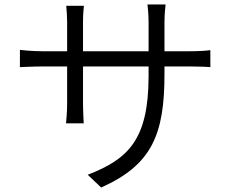

<svg xmlns="http://www.w3.org/2000/svg" viewBox="-20 -795 1040 858"><path d="M69 -572V-495C78 -495 125 -498 168 -498H280V-331C280 -295 276 -252 275 -244H354C354 -252 351 -296 351 -331V-498H644V-456C644 -169 552 -84 372 -14L432 43C658 -58 715 -193 715 -463V-498H832C874 -498 911 -496 920 -495V-571C908 -569 874 -566 831 -566H715V-695C715 -734 719 -766 720 -775H639C640 -767 644 -734 644 -695V-566H351V-700C351 -733 354 -761 355 -769H276C278 -747 280 -719 280 -699V-566H168C127 -566 76 -571 69 -572Z"/></svg>

Font: Noto Sans CJK HK DemiLight
Style: Regular
Weight: 350
Designer: Ryoko NISHIZUKA 西塚涼子 (kana, bopomofo & ideographs); Paul D. Hunt (Latin, Greek & Cyrillic); Sandoll Communications 산돌커뮤니
Foundry: Adobe
Version: Version 2.004;hotconv 1.0.118;makeotfexe 2.5.65603